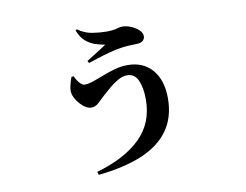

<svg xmlns="http://www.w3.org/2000/svg" viewBox="-75 -714 1151 900"><g transform="rotate(-10 500.0 -264.0)"><path d="M289.9 -395.1Q293.3 -386 300.5 -374.7Q307.8 -363.5 316.7 -355.4Q325.7 -347.4 333.7 -347.4Q352.2 -347.4 376.5 -355.8Q400.7 -364.2 428.5 -375.1Q456.3 -386 486.6 -394.4Q516.9 -402.8 547.2 -402.8Q621.5 -402.8 664.3 -353.1Q707.1 -303.4 707.1 -217.5Q707.1 -127.2 662.9 -65.1Q618.6 -3.1 533.5 32.5Q448.4 68 325.5 80.6L321 65.6Q456.3 26.7 530.3 -45.2Q604.3 -117.1 604.3 -229.4Q604.3 -285.5 588.3 -320.8Q572.4 -356.1 537.1 -356.1Q515.8 -356.1 492.6 -342.9Q469.4 -329.6 448.6 -311.7Q427.8 -293.8 412 -279.4Q398.6 -267.3 382.6 -251.6Q366.6 -235.9 346.8 -235.9Q329.7 -235.9 312.8 -248.8Q295.9 -261.7 283.1 -280.1Q270.3 -298.5 266.1 -314.1Q261.8 -329.8 266.9 -352.4Q272 -375.1 278.9 -393.3ZM336.1 -604.6 342.2 -609.3Q375.1 -585.7 411.7 -580.1Q448.3 -574.5 476.2 -574.5Q509.5 -574.5 526.2 -579.7Q543 -584.9 553.7 -584.9Q574 -584.9 595.4 -575.9Q616.8 -566.9 631.6 -553.1Q646.5 -539.3 646.5 -522.8Q646.5 -510.6 636.7 -501.8Q626.9 -492.9 605.4 -492.9Q591.3 -492.9 569.2 -491.5Q547 -490.2 530.3 -487.4Q505.7 -483.8 475.6 -475.8Q445.5 -467.7 418.1 -458.7Q390.6 -449.6 371.6 -443.8L366.1 -454.5Q388.6 -468.5 417 -486.2Q445.4 -503.9 461.4 -514.9Q442.8 -518.4 418.7 -525.5Q394.6 -532.5 372.4 -550.5Q350.1 -568.5 336.1 -604.6Z"/></g></svg>

Font: Source Han Serif JP VF
Style: Regular
Weight: 250
Designer: Ryoko NISHIZUKA 西塚涼子 (kana & ideographs); Frank Grießhammer (Latin, Greek & Cyrillic); Wenlong ZHANG 张文龙 (bopomofo); San
Foundry: Adobe
Version: Version 2.001;hotconv 1.1.0;makeotfexe 2.6.0